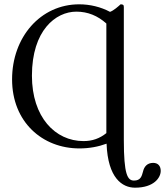

<svg xmlns="http://www.w3.org/2000/svg" viewBox="-20 -678 765 890"><path d="M474 -12C480 148 547 192 606 192C693 192 725 146 725 114C725 91 712 77 690 77C662 77 648 95 643 117C637 139 632 159 601 159C571 159 554 131 554 -29V-645C554 -655 551 -658 539 -658C528 -648 507 -629 490 -623C447 -646 397 -658 347 -658C168 -658 36 -506 36 -310C36 -113 176 10 348 10C394 10 436 2 474 -12ZM334 -624C387 -624 433 -605 473 -569V-61C442 -36 408 -24 367 -24C236 -24 128 -135 128 -327C128 -537 238 -624 334 -624Z"/></svg>

Font: Libertinus Serif
Style: Bold
Weight: 700
Designer: Philipp H. Poll, Khaled Hosny
Foundry: Caleb Maclennan
Version: Version 7.050;RELEASE